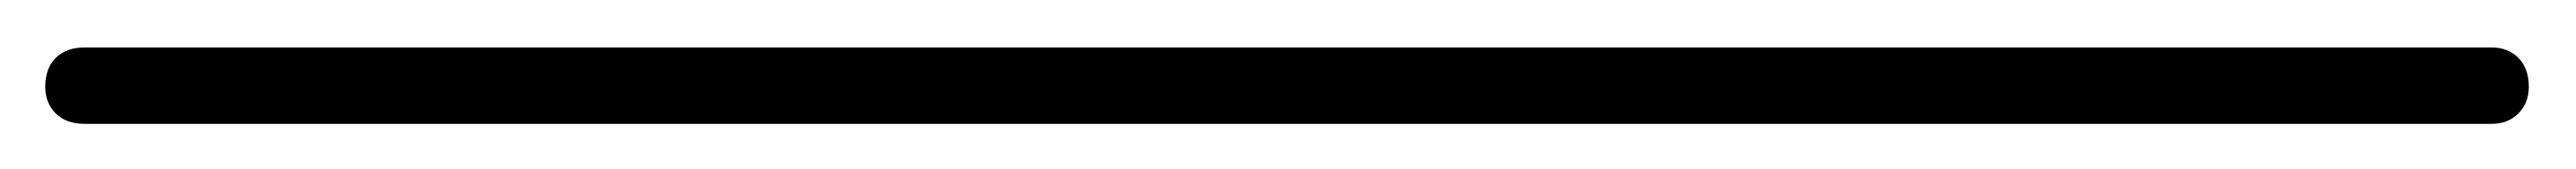

<svg xmlns="http://www.w3.org/2000/svg" viewBox="-538 -572 1110 73"><g transform="rotate(90 16.5 -535.0)"><path d="M0 -17H33V-1054H0ZM17 -33Q9 -33 4.5 -28.5Q0 -24 0 -17Q0 -9 4.5 -4.5Q9 0 17 0Q24 0 28.5 -4.5Q33 -9 33 -17Q33 -24 28.5 -28.5Q24 -33 17 -33ZM17 -1070Q9 -1070 4.5 -1065.5Q0 -1061 0 -1054Q0 -1046 4.5 -1041.5Q9 -1037 17 -1037Q24 -1037 28.5 -1041.5Q33 -1046 33 -1054Q33 -1061 28.5 -1065.5Q24 -1070 17 -1070Z"/></g></svg>

Font: Wavefont Light
Style: Regular
Weight: 300
Version: Version 3.004;gftools[0.9.33]